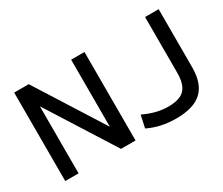

<svg xmlns="http://www.w3.org/2000/svg" viewBox="-122 -1046 1597 1372"><g transform="rotate(-30 677.0 -360.0)"><path d="M85 0V-730H205L553 -180H555V-730H665V0H545L197 -550H195V0ZM997 10Q933 10 875.5 -2.5Q818 -15 767 -40L789 -142Q845 -116 893 -104Q941 -92 991 -92Q1053 -92 1091.5 -110Q1130 -128 1147.5 -167.5Q1165 -207 1165 -270V-730H1277V-250Q1277 -117 1209 -53.5Q1141 10 997 10Z"/></g></svg>

Font: M PLUS 1 Medium
Style: Regular
Weight: 500
Designer: Coji Morishita
Foundry: UNDERFOREST DESIGN
Version: Version 1.001